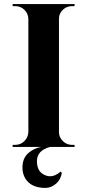

<svg xmlns="http://www.w3.org/2000/svg" viewBox="-20 -720 426 941"><path d="M202 139Q213 144 225 144Q251 144 277 121L283 127Q278 160 255 180Q231 201 202 201Q133 201 104 155Q90 131 90 102Q90 56 118 31Q146 6 183 0H42V-10H55Q81 -10 99.5 -28.5Q118 -47 119 -73V-628Q118 -654 99.5 -672Q81 -690 55 -690H42V-700H346L345 -690H333Q307 -690 288 -672Q269 -654 269 -628V-73Q269 -47 288 -28.5Q307 -10 333 -10H345L346 0H226Q161 17 161 70Q161 123 202 139Z"/></svg>

Font: Cinzel Decorative
Style: Bold
Weight: 700
Version: Version 1.002;PS 001.002;hotconv 1.0.56;makeotf.lib2.0.21325